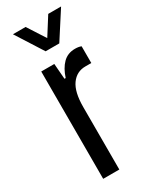

<svg xmlns="http://www.w3.org/2000/svg" viewBox="-190 -769 648 815"><g transform="rotate(-30 134.0 -361.5)"><path d="M32 -723H94L150 -636L205 -723H268L183 -591H116ZM57 0V-526H121L127 -450H133Q146 -491 169.5 -514.5Q193 -538 229 -538Q247 -538 259 -533V-451H230Q187 -451 161.5 -415.5Q136 -380 136 -306V0Z"/></g></svg>

Font: Archivo Condensed
Style: Regular
Weight: 400
Width: 3
Designer: Hector Gatti
Foundry: Omnibus-Type
Version: Version 2.001; ttfautohint (v1.8.3)